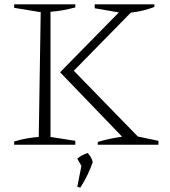

<svg xmlns="http://www.w3.org/2000/svg" viewBox="-20 -665 782 882"><path d="M45 0V-15Q74 -24 102.5 -29Q131 -34 158 -36L167 -609L45 -629V-645H326V-631Q300 -624 271.5 -618.5Q243 -613 212 -611V-36L326 -18V0ZM429 0V-13Q483 -29 541 -37L256 -333L526 -608L415 -627V-645H689V-633Q637 -613 581 -607L319 -340L613 -38L708 -18V0ZM335 193 354 97 335 64Q348 53 359 47.5Q370 42 383 38Q391 47 397 56.5Q403 66 406 80Q396 109 382 138Q368 167 349 197Z"/></svg>

Font: Piazzolla ExtraLight
Style: Regular
Weight: 200
Designer: Juan Pablo del Peral
Foundry: Huerta Tipografica
Version: Version 1.330